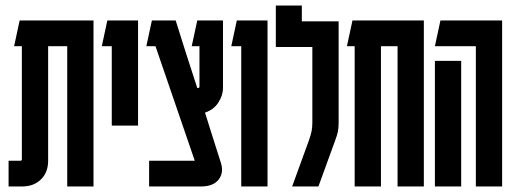

<svg xmlns="http://www.w3.org/2000/svg" viewBox="-20 -674 1855 694"><path d="M51 -600H318V0H223V-507H154V-93Q154 -51 128 -25.5Q102 0 60 0H11V-93H54Q59 -93 59 -98V-507H31Z M384 -220V-507H348L368 -600H479V-220Z M519 -93H684L542 -507H509L529 -600H615Q634 -539 653.5 -478Q673 -417 693 -356H696Q701 -356 701 -361V-507H673L693 -600H786V-356Q786 -329 769 -303Q752 -277 721 -267Q735 -223 748.5 -179.5Q762 -136 776 -93Q791 -53 771.5 -26.5Q752 0 707 0H519Z M947 -600V0H852V-507H816L836 -600Z M1204 -597V-231Q1204 -212 1201.5 -199Q1199 -186 1191 -165L1131 0H1036L1096 -165Q1104 -187 1106.5 -201Q1109 -215 1109 -231V-504H977V-654H1071V-597Z M1512 -600V0H1417V-507H1357V0H1262V-507H1234L1254 -600Z M1700 0V-507H1552L1572 -600H1795V0ZM1552 0V-454H1647V0Z"/></svg>

Font: Karantina
Style: Regular
Weight: 400
Designer: Rony Koch
Foundry: Rony Koch
Version: Version 1.000; ttfautohint (v1.8.3)